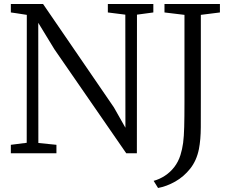

<svg xmlns="http://www.w3.org/2000/svg" viewBox="-20 -763 1149 956"><path d="M34 0V-42L113 -52L113.5 -689Q101 -691 87.5 -693Q74 -695 60.8 -697.2Q47.5 -699.5 34 -701V-743H194.5L547 -228.5L604.5 -127L604 -690L517 -701V-743H743.5V-701L662 -690L661.5 0H608.5L251 -517.5L170.5 -649.5L171 -51L261 -42V0ZM745 137.5Q774.5 129.5 801.2 112Q828 94.5 848 68.5Q868 42.5 878.5 9Q887.5 -19.5 891.8 -51.5Q896 -83.5 897.2 -131Q898.5 -178.5 898.5 -253V-689L799 -701V-743H1075V-701L980 -689V-273Q980 -191.5 979.8 -129.5Q979.5 -67.5 970.5 -21Q959 36.5 927 76.8Q895 117 852.5 141Q810 165 767 173Z"/></svg>

Font: Merriweather 24pt Light
Style: Regular
Weight: 300
Designer: Eben Sorkin
Foundry: Eben Sorkin
Version: Version 2.100